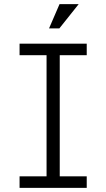

<svg xmlns="http://www.w3.org/2000/svg" viewBox="-20 -912 516 932"><path d="M75 0V-56H206V-644H75V-700H401V-644H270V-56H401V0ZM268 -774H218L269 -892H362Z"/></svg>

Font: Inclusive Sans Light
Style: Regular
Weight: 300
Designer: Olivia King
Foundry: Olivia King
Version: Version 2.004